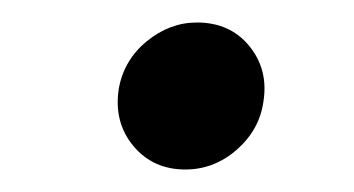

<svg xmlns="http://www.w3.org/2000/svg" viewBox="-20 -430 312 169"><path d="M143.1 -280.8Q114.7 -280.8 97.4 -301.5Q80.1 -322.3 84.5 -351.6Q88.9 -377 109.1 -393.6Q129.4 -410.2 153.3 -410.2Q182.6 -410.2 199.5 -389.4Q216.3 -368.7 211.9 -340.8Q208.5 -315.9 188.5 -298.3Q168.5 -280.8 143.1 -280.8Z"/></svg>

Font: Inter 18pt
Style: Italic
Weight: 400
Italic angle: -9.3988°
Designer: Rasmus Andersson
Foundry: rsms
Version: Version 4.001;git-66647c0bb